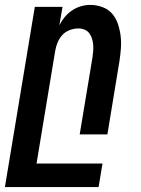

<svg xmlns="http://www.w3.org/2000/svg" viewBox="-53 -548 573 783"><path d="M-33 215 89 -520H202L189 -445Q198 -463 211 -478.5Q224 -494 241 -505.5Q258 -517 277 -522.5Q296 -528 315 -528Q341 -528 365 -519Q389 -510 404.5 -492Q420 -474 428 -450Q436 -426 439 -401Q442 -376 440 -350Q438 -324 434 -298L385 0H272L324 -313Q326 -326 327 -339.5Q328 -353 327 -366Q326 -379 322 -391Q318 -403 311 -412.5Q304 -422 292 -427Q280 -432 267 -432Q249 -432 231.5 -425.5Q214 -419 201.5 -405.5Q189 -392 182 -375Q175 -358 172 -340L96 119H365L349 215Z"/></svg>

Font: Iosevka
Style: Bold Italic
Weight: 700
Italic angle: -9°
Monospace: yes
Designer: Belleve Invis
Foundry: Belleve Invis
Version: Version 32.5.0; ttfautohint (v1.8.4)